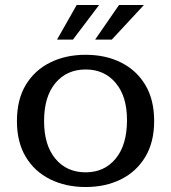

<svg xmlns="http://www.w3.org/2000/svg" viewBox="-20 -742 687 771"><path d="M362 -583 458 -722H558L429 -583ZM209 -583 288 -722H378L273 -583ZM324 9Q244 9 181.5 -22Q119 -53 83.5 -112Q48 -171 48 -256Q48 -342 83.5 -401Q119 -460 181.5 -491Q244 -522 324 -522Q404 -522 466 -491Q528 -460 563.5 -401Q599 -342 599 -256Q599 -171 563.5 -112Q528 -53 466 -22Q404 9 324 9ZM324 -50Q399 -50 444.5 -105Q490 -160 490 -260Q490 -355 444.5 -409Q399 -463 324 -463Q248 -463 202.5 -408.5Q157 -354 157 -256Q157 -159 202.5 -104.5Q248 -50 324 -50Z"/></svg>

Font: Montagu Slab 16pt
Style: Regular
Weight: 400
Designer: Florian Karsten
Foundry: Florian Karsten
Version: Version 1.000; ttfautohint (v1.8.3)